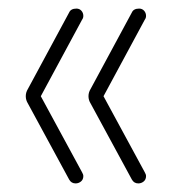

<svg xmlns="http://www.w3.org/2000/svg" viewBox="-20 -501 401 447"><path d="M45 -260Q40 -268 40 -277Q40 -286 45 -294L141 -472Q145 -481 158 -481Q165 -481 169.5 -476Q174 -471 174 -464Q174 -459 171 -455L75 -277L171 -100Q174 -95 174 -91Q174 -83 168.5 -78.5Q163 -74 156 -74Q146 -74 141 -83ZM191 -260Q186 -268 186 -277Q186 -286 191 -294L287 -472Q291 -481 304 -481Q311 -481 315.5 -476Q320 -471 320 -464Q320 -459 317 -455L221 -277L317 -100Q320 -95 320 -91Q320 -83 314.5 -78.5Q309 -74 302 -74Q292 -74 287 -83Z"/></svg>

Font: AkaAcidDosis
Style: ExtraLight
Weight: 250
Designer: Edgar Tolentino, Pablo Impallari, Igino Marini, Aka-Acid
Foundry: Edgar Tolentino, Pablo Impallari, Igino Marini, Aka-Acid
Version: Version 1.007